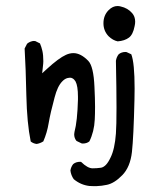

<svg xmlns="http://www.w3.org/2000/svg" viewBox="-20 -512 540 647"><path d="M435.5 -439Q435.5 -456.1 425.3 -467.8Q410.6 -484.9 386.7 -490.2Q381.3 -491.7 376 -491.7Q359.9 -491.7 346.2 -478Q328.6 -460.4 328.6 -433.6Q328.6 -407.7 346.2 -389.6Q360.4 -376 376.5 -372.6Q400.4 -374.5 414.6 -385.3Q428.2 -395.5 433.6 -423.8Q435.5 -432.1 435.5 -439ZM189.9 -237.8Q198.2 -246.6 207.5 -249Q211.9 -250 213.9 -250Q215.8 -250 218 -250Q220.2 -250 223.6 -248.3Q227.1 -246.6 229.7 -243.9Q232.4 -241.2 234.4 -237.8Q242.7 -222.7 242.7 -186Q242.7 -181.2 242.7 -176.3Q240.7 -103.5 231 -67.4Q230 -63.5 230 -59.6Q230 -46.4 237.8 -37.1L254.9 -28.8Q256.8 -28.3 258.8 -28.3Q272.5 -28.3 281.2 -35.6Q297.4 -68.4 299.3 -108.9Q300.3 -126 300.3 -152.6Q300.3 -179.2 298.3 -219.2Q295.4 -288.6 277.3 -307.1Q252 -333 227.5 -333Q214.8 -333 202.1 -327.1Q178.2 -316.4 138.2 -279.8L122.1 -265.1L124.5 -287.1Q126 -298.8 126 -305.7Q126 -326.7 122.8 -340.6Q119.6 -354.5 114.7 -365.7L99.1 -373.5Q97.7 -374 93.8 -374Q89.8 -374 83.5 -371.8Q77.1 -369.6 71.3 -364.7L63 -348.6Q66.9 -282.7 68.8 -190.2Q70.8 -97.7 83.5 -35.2Q92.3 -28.3 103.5 -26.9Q115.2 -28.8 126 -35.6Q138.7 -64.9 144 -97.2Q149.9 -131.8 164.1 -184.1Q173.8 -221.7 189.9 -237.8ZM281.2 114.7Q289.1 115.2 294.2 115.2Q299.3 115.2 305.7 115.2Q322.3 114.7 340.3 110.8Q365.7 105.5 392.3 78.1Q418.9 50.8 424.6 0.2Q430.2 -50.3 433.1 -175.8Q433.6 -195.8 433.6 -213.4Q433.6 -300.3 422.4 -329.1L406.7 -336.4Q404.8 -336.9 403.3 -336.9Q389.2 -336.9 379.9 -329.1Q372.6 -319.8 370.6 -307.1Q372.6 -210.9 372.6 -149.4Q372.6 -88.4 370.6 -62Q366.7 -9.3 352.5 19Q344.7 35.6 336.7 43.7Q328.6 51.8 320.3 53.2Q306.2 55.2 292 55.2Q275.4 55.2 253.4 33.7Q252 33.2 250.5 33.2Q235.8 33.2 226.6 41Q219.2 50.3 217.3 62.5Q219.2 78.6 228.5 91.8Q252 111.3 281.2 114.7Z"/></svg>

Font: NaikaiFont
Style: Light
Weight: 300
Version: Version 1.89